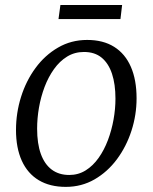

<svg xmlns="http://www.w3.org/2000/svg" viewBox="-20 -720 596 750"><path d="M320.5 -564Q383 -564 426 -537Q469 -510 491.2 -459Q513.5 -408 513.5 -336Q513.5 -271 493.5 -209.2Q473.5 -147.5 436.8 -98Q400 -48.5 349.2 -19.2Q298.5 10 237 10Q175 10 131.5 -16Q88 -42 65.2 -92Q42.5 -142 42.5 -212Q42.5 -278.5 62.2 -341.5Q82 -404.5 118.8 -454.5Q155.5 -504.5 206.8 -534.2Q258 -564 320.5 -564ZM308 -517Q271.5 -517 242.2 -499Q213 -481 191 -450.2Q169 -419.5 154.2 -380.5Q139.5 -341.5 132.2 -299.5Q125 -257.5 125 -217.5Q125 -159 139.5 -118.8Q154 -78.5 182 -57.5Q210 -36.5 250.5 -36.5Q286 -36.5 314.8 -54.5Q343.5 -72.5 365.2 -103.2Q387 -134 401.5 -172.5Q416 -211 423.5 -252.8Q431 -294.5 431 -334.5Q431 -391 417.5 -431.8Q404 -472.5 377 -494.8Q350 -517 308 -517ZM216 -700.5H457L450.5 -645.5H208.5Z"/></svg>

Font: Merriweather 28pt Light
Style: Italic
Weight: 300
Italic angle: -7.8°
Version: Version 2.101